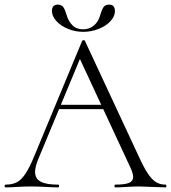

<svg xmlns="http://www.w3.org/2000/svg" viewBox="-23 -812 741 832"><path d="M227 -358H433L440 -339H212ZM694 0Q676 0 636 -2Q598 -4 580 -4Q559 -4 525 -2Q493 0 477 0Q473 0 473 -6Q473 -12 477 -12Q518 -12 536 -19.5Q554 -27 554 -45Q554 -59 543 -84L317 -570L336 -587L143 -123Q129 -89 129 -67Q129 -38 153 -25Q177 -12 228 -12Q233 -12 233 -6Q233 0 228 0Q210 0 176 -2Q138 -4 110 -4Q85 -4 51 -2Q21 0 2 0Q-3 0 -3 -6Q-3 -12 2 -12Q30 -12 49.5 -22Q69 -32 86.5 -58Q104 -84 124 -132L333 -635Q335 -638 339.5 -638Q344 -638 345 -635L577 -137Q600 -86 618 -59.5Q636 -33 653.5 -22.5Q671 -12 694 -12Q698 -12 698 -6Q698 0 694 0ZM411 -746Q418 -770 425.5 -781Q433 -792 450 -792Q475 -792 475 -764Q475 -741 455.5 -720Q436 -699 404 -686.5Q372 -674 338 -674Q303 -674 271.5 -687Q240 -700 221 -721Q202 -742 202 -765Q202 -778 208.5 -785Q215 -792 227 -792Q244 -792 251.5 -781Q259 -770 266 -746Q273 -721 290.5 -703Q308 -685 337 -685Q365 -685 384.5 -702Q404 -719 411 -746Z"/></svg>

Font: Cormorant SC Light
Style: Regular
Weight: 300
Designer: Christian Thalmann (Catharsis Fonts)
Foundry: Catharsis Fonts
Version: Version 4.000